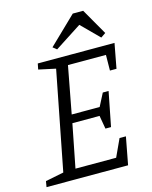

<svg xmlns="http://www.w3.org/2000/svg" viewBox="-126 -884 761 962"><g transform="rotate(-15 254.5 -403.0)"><path d="M-6 0 -1 -30 94 -49 194 -561 106 -580 112 -610H510L486 -482H452L453 -563H256L210 -319H355L389 -385H419L384 -207H355L343 -276H202L158 -52H369L411 -143H444L417 0ZM224 -653 204 -669 346 -806H400L478 -670L453 -653L363 -743Z"/></g></svg>

Font: Manuale Light
Style: Italic
Weight: 300
Italic angle: -11°
Version: Version 1.002